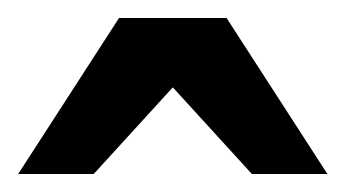

<svg xmlns="http://www.w3.org/2000/svg" viewBox="-20 -742 380 211"><path d="M256.8 -550.8 169.9 -646 83 -550.8H0L110.8 -722.2H229L339.8 -550.8Z"/></svg>

Font: Charis SIL Am
Style: Bold
Weight: 700
Foundry: SIL International
Version: Version 5.000